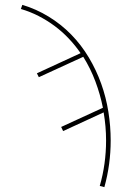

<svg xmlns="http://www.w3.org/2000/svg" viewBox="-20 -548 540 791"><path d="M410 223 391 218Q404 173 410.5 126Q417 79 417 31Q417 2 414.5 -27Q412 -56 407 -85L240 -8L232 -25L404 -104Q393 -159 373 -212.5Q353 -266 323 -314L140 -230L132 -246L312 -329Q290 -361 263 -389.5Q236 -418 205 -441Q174 -464 139 -482Q104 -500 66 -511L72 -528Q129 -511 180.5 -479.5Q232 -448 273.5 -405.5Q315 -363 346 -311Q377 -259 397 -203Q417 -147 426.5 -87.5Q436 -28 436 31Q436 80 429.5 128Q423 176 410 223Z"/></svg>

Font: Iosevka SS18 Thin
Style: Regular
Weight: 100
Monospace: yes
Designer: Belleve Invis
Foundry: Belleve Invis
Version: Version 25.1.1; ttfautohint (v1.8.4)